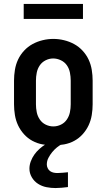

<svg xmlns="http://www.w3.org/2000/svg" viewBox="-20 -728 540 972"><path d="M250 8Q223 8 195.5 3Q168 -2 144 -15Q120 -28 101.5 -48.5Q83 -69 71.5 -93.5Q60 -118 55.5 -145.5Q51 -173 51 -200V-320Q51 -347 55.5 -374.5Q60 -402 71.5 -426.5Q83 -451 102 -471.5Q121 -492 145 -505Q169 -518 196 -524.5Q223 -531 250 -531Q277 -531 304 -524.5Q331 -518 355 -505Q379 -492 398 -471.5Q417 -451 428.5 -426.5Q440 -402 444.5 -374.5Q449 -347 449 -320V-200Q449 -173 444.5 -145.5Q440 -118 428.5 -93.5Q417 -69 398.5 -48.5Q380 -28 356 -15Q332 -2 304.5 3Q277 8 250 8ZM250 -88Q270 -88 288.5 -97Q307 -106 318.5 -123Q330 -140 334 -160Q338 -180 338 -200V-320Q338 -340 334 -360.5Q330 -381 318.5 -397.5Q307 -414 288 -423Q269 -432 249 -432Q229 -432 210.5 -422.5Q192 -413 181 -396.5Q170 -380 166 -360Q162 -340 162 -320V-200Q162 -180 166 -160Q170 -140 181.5 -123Q193 -106 211.5 -97Q230 -88 250 -88ZM261 224Q238 224 215 219.5Q192 215 172.5 202.5Q153 190 141 169.5Q129 149 129 126Q129 107 136 88.5Q143 70 154 54.5Q165 39 179.5 26Q194 13 210 3L214 0H297Q282 7 268.5 18Q255 29 244 42.5Q233 56 225 71.5Q217 87 217 105Q217 114 221.5 123.5Q226 133 234 138.5Q242 144 251.5 146Q261 148 271 148Q284 148 297.5 146.5Q311 145 324 144V219Q308 221 292 222.5Q276 224 261 224ZM100 -632V-708H400V-632Z"/></svg>

Font: Iosevka SS08 Regular
Style: Bold
Weight: 700
Monospace: yes
Designer: Belleve Invis
Foundry: Belleve Invis
Version: Version 16.3.4; ttfautohint (v1.8.4)